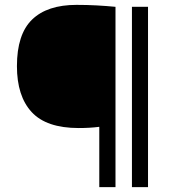

<svg xmlns="http://www.w3.org/2000/svg" viewBox="-20 -768 724 788"><path d="M387.5 0V-247.5Q349 -242.5 303 -242.5Q170.5 -242.5 110 -308Q49.5 -373.5 49.5 -496.5Q49.5 -627.5 111.8 -687.8Q174 -748 294 -748Q336.5 -748 377.2 -745.8Q418 -743.5 454 -740V0ZM521.5 0V-740H587.5V0Z"/></svg>

Font: Encode Sans Expanded Expanded
Style: Regular
Weight: 400
Width: 7
Designer: Multiple Designers
Foundry: Impallari Type
Version: Version 3.000; ttfautohint (v1.8.3) -l 8 -r 50 -G 200 -x 14 